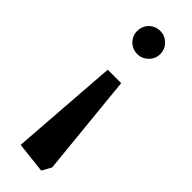

<svg xmlns="http://www.w3.org/2000/svg" viewBox="-236 -509 728 728"><g transform="rotate(45 128.0 -145.0)"><path d="M181 202 57 188 89 -247H161L202 164ZM127 -368Q100 -368 82 -386Q64 -404 64 -429Q64 -456 82 -474Q100 -492 127 -492Q151 -492 169.5 -474Q188 -456 188 -429Q188 -404 169.5 -386Q151 -368 127 -368Z"/></g></svg>

Font: Kreon Light Medium
Style: Regular
Weight: 500
Version: Version 2.002